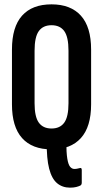

<svg xmlns="http://www.w3.org/2000/svg" viewBox="-20 -681 474 883"><path d="M302 182Q267 182 242.5 161.5Q218 141 206 94.5Q194 48 195 -29Q195 -34 198.5 -37Q202 -40 205 -40L278 -42Q285 -42 285 -30Q285 21 289.5 48.5Q294 76 302.5 86Q311 96 322 96Q330 96 336 94.5Q342 93 347 92Q356 89 356 101V159Q356 170 348 173Q342 176 330.5 179Q319 182 302 182ZM217 6Q128 6 81.5 -46Q35 -98 35 -201V-453Q35 -557 81.5 -609Q128 -661 217 -661Q305 -661 352 -609Q399 -557 399 -453V-201Q399 -98 352 -46Q305 6 217 6ZM217 -90Q256 -90 275.5 -117Q295 -144 295 -206V-448Q295 -511 275.5 -538Q256 -565 217 -565Q178 -565 158.5 -538Q139 -511 139 -448V-206Q139 -144 158.5 -117Q178 -90 217 -90Z"/></svg>

Font: Sofia Sans Extra Condensed
Style: Bold
Weight: 700
Designer: Botio Nikoltchev, Ani Petrova
Foundry: lettersoup
Version: Version 4.101